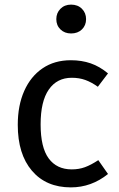

<svg xmlns="http://www.w3.org/2000/svg" viewBox="-20 -800 517 832"><path d="M448 -482 404 -424Q376 -444 349.5 -453.5Q323 -463 291 -463Q227 -463 191.5 -412Q156 -361 156 -261Q156 -161 191 -113.5Q226 -66 291 -66Q322 -66 348 -75.5Q374 -85 406 -106L448 -46Q376 12 287 12Q180 12 118.5 -60Q57 -132 57 -259Q57 -343 85 -406Q113 -469 164.5 -504Q216 -539 287 -539Q334 -539 373 -525.5Q412 -512 448 -482ZM353 -717Q353 -690 335 -672.5Q317 -655 288 -655Q260 -655 242 -672.5Q224 -690 224 -717Q224 -744 242 -762Q260 -780 288 -780Q317 -780 335 -762Q353 -744 353 -717Z"/></svg>

Font: Fira GO
Style: Regular
Weight: 400
Designer: Carrois Corporate
Foundry: Carrois Corporate GbR
Version: Version 0.300